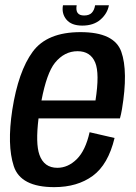

<svg xmlns="http://www.w3.org/2000/svg" viewBox="-20 -726 530 750"><path d="M192 5Q60.5 5 33.8 -77Q7 -159 28 -297Q51.5 -447.5 107.8 -524Q164 -600.5 294.5 -600.5Q426.5 -600.5 453.8 -524Q481 -447.5 456.5 -300Q453 -279 448.5 -263.5H130.5Q118.5 -165 134 -121.5Q152 -70.5 204 -70.5Q245.5 -70.5 279.8 -104.2Q314 -138 330 -209.5L427.5 -187Q402.5 -83 342.2 -39Q282 5 192 5ZM142 -333.5H353Q369.5 -439 352 -481.5Q333.5 -526 283 -526Q231.5 -526 194.5 -480.5Q162.5 -440.5 142 -333.5ZM301.5 -626Q259 -626 239.5 -649.5Q220 -673 226 -705.5H279.5Q272.5 -665.5 308.5 -665.5Q328.5 -665.5 338.5 -676Q348.5 -686.5 351.5 -705.5H405.5Q399.5 -673 372.5 -649.5Q345.5 -626 301.5 -626Z"/></svg>

Font: Anybody Medium
Style: Italic
Weight: 500
Italic angle: -10°
Designer: Tyler Finck
Foundry: Etcetera Type Company
Version: Version 1.010; ttfautohint (v1.8.3) -l 8 -r 50 -G 200 -x 14 